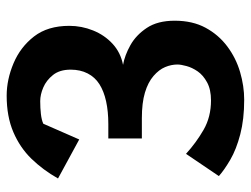

<svg xmlns="http://www.w3.org/2000/svg" viewBox="-106 -624 734 561"><g transform="rotate(-90 260.5 -343.0)"><path d="M250 4Q193 4 149 -7.5Q105 -19 75 -36.5Q45 -54 27 -70L92 -166Q125 -136 162.5 -114.5Q200 -93 248 -93Q280 -93 301 -104.5Q322 -116 333 -132Q344 -148 348.5 -164.5Q353 -181 353 -191Q353 -209 345.5 -227Q338 -245 319.5 -261Q301 -277 271 -286Q241 -295 196 -295H137V-393H179Q216 -393 245.5 -399.5Q275 -406 295.5 -419Q316 -432 327 -453.5Q338 -475 338 -503Q338 -535 322.5 -554.5Q307 -574 286 -583Q265 -592 246 -592Q226 -592 208.5 -590Q191 -588 180 -583L134 -478L20 -540Q45 -584 77.5 -617.5Q110 -651 155.5 -670.5Q201 -690 262 -690Q309 -690 356.5 -670Q404 -650 435 -610Q466 -570 466 -507Q466 -471 452.5 -437.5Q439 -404 413.5 -380.5Q388 -357 352 -350Q380 -345 409.5 -328.5Q439 -312 460 -280.5Q481 -249 481 -199Q481 -147 460.5 -109Q440 -71 406 -45.5Q372 -20 331 -8Q290 4 250 4Z"/></g></svg>

Font: Kreon SemiBold
Style: Regular
Weight: 600
Designer: Julia Petretta
Foundry: Julia Petretta and Eli Heuer
Version: Version 2.002